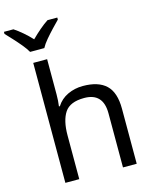

<svg xmlns="http://www.w3.org/2000/svg" viewBox="-180 -1083 940 1175"><g transform="rotate(-15 289.5 -495.0)"><path d="M173 -537Q173 -497 168 -462H174Q200 -503 244.5 -524Q289 -545 341 -545Q439 -545 488 -498.5Q537 -452 537 -349V0H450V-343Q450 -472 330 -472Q240 -472 206.5 -421.5Q173 -371 173 -277V0H85V-760H173ZM84 -830Q71 -853 49 -879.5Q27 -906 3 -932Q-21 -958 -39 -977V-990H21Q47 -973 75 -949Q103 -925 128 -898Q155 -925 183 -949Q211 -973 237 -990H299V-977Q280 -958 255.5 -932Q231 -906 208.5 -879.5Q186 -853 174 -830Z"/></g></svg>

Font: TSCustom
Style: Regular
Weight: 400
Designer: Monotype Design Team
Foundry: Monotype Imaging Inc.
Version: Version 2.004; ttfautohint (v1.8.3) -l 8 -r 50 -G 200 -x 14 